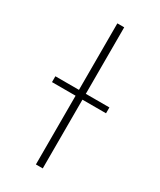

<svg xmlns="http://www.w3.org/2000/svg" viewBox="-180 -762 689 825"><g transform="rotate(30 164.0 -350.0)"><path d="M147 0V-341H30V-370H147V-700H181V-370H298V-341H181V0Z"/></g></svg>

Font: Montserrat ExtraLight
Style: Regular
Weight: 200
Designer: Julieta Ulanovsky
Foundry: Julieta Ulanovsky
Version: Version 9.000; ttfautohint (v1.8.4.7-5d5b)